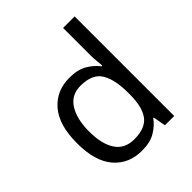

<svg xmlns="http://www.w3.org/2000/svg" viewBox="-210 -893 1036 1036"><g transform="rotate(-45 307.5 -375.0)"><path d="M275 10Q175 10 115 -59.5Q55 -129 55 -267Q55 -405 115.5 -475.5Q176 -546 276 -546Q338 -546 377.5 -523Q417 -500 442 -467H448Q447 -480 444.5 -505.5Q442 -531 442 -546V-760H530V0H459L446 -72H442Q418 -38 378 -14Q338 10 275 10ZM289 -63Q374 -63 408.5 -109.5Q443 -156 443 -250V-266Q443 -366 410 -419.5Q377 -473 288 -473Q217 -473 181.5 -416.5Q146 -360 146 -265Q146 -169 181.5 -116Q217 -63 289 -63Z"/></g></svg>

Font: Noto Sans Hanifi Rohingya
Style: Regular
Weight: 400
Designer: Monotype Design Team and DaltonMaag
Foundry: Google LLC
Version: Version 2.101